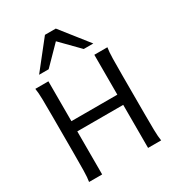

<svg xmlns="http://www.w3.org/2000/svg" viewBox="-227 -1132 1174 1273"><g transform="rotate(-30 360.0 -495.5)"><path d="M529.8 0V-329.6H178.2V0H78.1Q83.5 -29.3 84.5 -84.7Q85.4 -140.1 85.4 -212.4V-500.5Q85.4 -572.8 84.5 -628.2Q83.5 -683.6 78.1 -712.9H178.2V-407.7H529.8V-712.9H629.9Q624.5 -683.6 623.5 -628.2Q622.6 -572.8 622.6 -500.5V-212.4Q622.6 -140.1 623.5 -84.7Q624.5 -29.3 629.9 0ZM146.5 -781.2 312.5 -991.2H395.5L561.5 -781.2H488.3L354 -918L219.7 -781.2Z"/></g></svg>

Font: Andika New Basic
Style: Regular
Weight: 400
Designer: Victor Gaultney, Annie Olsen, Julie Remington, Don Collingsworth, Eric Hays
Foundry: SIL International
Version: Version 5.500; ttfautohint (v1.8.3)